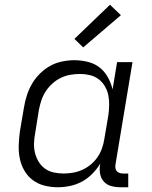

<svg xmlns="http://www.w3.org/2000/svg" viewBox="-20 -782 640 810"><path d="M224 8Q195 8 167.5 1Q140 -6 118.5 -22Q97 -38 83 -62Q69 -86 63.5 -113.5Q58 -141 59 -170Q60 -199 64 -228L81 -328Q85 -353 93 -378.5Q101 -404 114.5 -427.5Q128 -451 148 -471Q168 -491 191.5 -504Q215 -517 241.5 -522.5Q268 -528 293 -528Q322 -528 350.5 -521Q379 -514 400 -497.5Q421 -481 434.5 -457Q448 -433 455 -405L474 -520H539L467 -87Q466 -80 467 -72.5Q468 -65 472.5 -60Q477 -55 484 -52.5Q491 -50 498 -50H521V8H488Q468 8 449.5 3Q431 -2 418.5 -15.5Q406 -29 402.5 -48Q399 -67 402 -87L403 -92Q389 -69 369.5 -49Q350 -29 326 -16Q302 -3 275.5 2.5Q249 8 224 8ZM248 -50Q268 -50 288 -53.5Q308 -57 327 -65.5Q346 -74 362.5 -87.5Q379 -101 391 -118.5Q403 -136 410 -155.5Q417 -175 420 -195L437 -295Q440 -316 440.5 -338Q441 -360 437 -380Q433 -400 422.5 -418Q412 -436 396 -448Q380 -460 359.5 -465Q339 -470 318 -470Q298 -470 277 -466.5Q256 -463 236.5 -453.5Q217 -444 200.5 -429Q184 -414 172.5 -396Q161 -378 154.5 -358.5Q148 -339 144 -318L128 -218Q124 -197 123.5 -176Q123 -155 128 -135.5Q133 -116 143.5 -99Q154 -82 170 -70.5Q186 -59 206.5 -54.5Q227 -50 248 -50ZM331 -582 294 -618 444 -762 490 -718Z"/></svg>

Font: Iosevka Light Extended
Style: Italic
Weight: 300
Width: 7
Italic angle: -9°
Monospace: yes
Designer: Belleve Invis
Foundry: Belleve Invis
Version: Version 32.5.0; ttfautohint (v1.8.4)